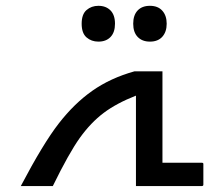

<svg xmlns="http://www.w3.org/2000/svg" viewBox="-20 -624 702 644"><path d="M49.8 0Q124.5 -142.1 176.8 -209.5Q229 -276.9 289.8 -319.6Q350.6 -362.3 431.2 -384.8H524.9V-78.1H657.2Q662.1 -78.1 662.1 -74.2V-4.9Q662.1 0 657.2 0H436V-303.2Q371.1 -277.8 327.9 -245.4Q284.7 -212.9 248 -161.9Q211.4 -110.8 157.2 0ZM482.9 -484.4Q457 -484.4 441.9 -500Q426.8 -515.6 426.8 -544.4Q426.8 -573.2 441.7 -588.9Q456.5 -604.5 482.9 -604.5Q509.8 -604.5 524.4 -588.1Q539.1 -571.8 539.1 -544.4Q539.1 -517.1 524.4 -500.7Q509.8 -484.4 482.9 -484.4ZM310.1 -484.4Q286.6 -484.4 270.3 -498.5Q253.9 -512.7 253.9 -544.4Q253.9 -576.2 270.3 -590.3Q286.6 -604.5 310.1 -604.5Q335.4 -604.5 350.6 -589.1Q365.7 -573.7 365.7 -544.4Q365.7 -515.6 350.8 -500Q335.9 -484.4 310.1 -484.4Z"/></svg>

Font: DroidArabicKufi
Style: Regular
Weight: 400
Designer: Pascal Zoghbi
Foundry: Ascender Corporation
Version: Version 1.00; ttfautohint (v1.4.1)